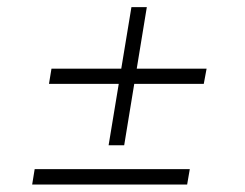

<svg xmlns="http://www.w3.org/2000/svg" viewBox="-20 -566 676 530"><path d="M68.8 -56.6 75.7 -99.1H503.9L496.6 -56.6ZM115.2 -334.5 122.1 -376.5H550.3L542.5 -334.5ZM279.8 -165 342.8 -546.4H385.3L322.8 -165Z"/></svg>

Font: Inter 17pt ExtraLight
Style: Italic
Weight: 250
Italic angle: -9.3988°
Version: Version 4.001;git-66647c0bb